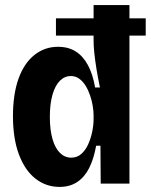

<svg xmlns="http://www.w3.org/2000/svg" viewBox="-20 -722 593 755"><path d="M200 -650H553V-582H200ZM214 13Q161 13 119.5 -19.5Q78 -52 54.5 -114.5Q31 -177 31 -265Q31 -352 53 -413Q75 -474 115.5 -506Q156 -538 208 -538Q249 -538 278 -519.5Q307 -501 326 -465.5Q345 -430 354 -378H373Q365 -416 359.5 -450Q354 -484 351 -512.5Q348 -541 348 -562V-702H489V-251V0H376L375 -149H358Q349 -98 331 -62Q313 -26 284 -6.5Q255 13 214 13ZM260 -102Q283 -102 299.5 -116.5Q316 -131 326.5 -154Q337 -177 342.5 -203.5Q348 -230 348 -253V-269Q348 -286 344.5 -306.5Q341 -327 334 -347.5Q327 -368 316.5 -385Q306 -402 291.5 -412.5Q277 -423 259 -423Q234 -423 215.5 -404.5Q197 -386 186.5 -350Q176 -314 176 -262Q176 -211 186.5 -175Q197 -139 216 -120.5Q235 -102 260 -102Z"/></svg>

Font: Bricolage Grotesque 36pt SemiCondensed
Style: Bold
Weight: 700
Width: 4
Designer: Mathieu Triay
Foundry: Atelier Triay
Version: Version 1.001;gftools[0.9.33.dev8+g029e19f]